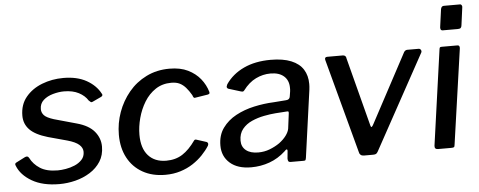

<svg xmlns="http://www.w3.org/2000/svg" viewBox="-50 -867 2502 1002"><g transform="rotate(-5 1201.0 -366.0)"><path d="M224 10Q137 10 80.5 -23Q24 -56 5 -105Q-1 -117 10 -122L57 -146Q64 -149 69 -148Q74 -147 78 -140Q95 -106 129.5 -84Q164 -62 222 -62Q240 -62 264 -66Q288 -70 310.5 -79.5Q333 -89 348.5 -105.5Q364 -122 364 -147Q364 -168 345.5 -184.5Q327 -201 284 -213L185 -240Q120 -259 91 -289Q62 -319 62 -362Q62 -420 94.5 -459.5Q127 -499 179.5 -519.5Q232 -540 292 -540Q364 -540 413 -512.5Q462 -485 485 -441Q488 -437 487.5 -433Q487 -429 481 -425L434 -403Q428 -400 424.5 -402Q421 -404 414 -411Q398 -437 366.5 -453.5Q335 -470 289 -470Q262 -470 231.5 -461.5Q201 -453 181 -435Q161 -417 161 -388Q161 -370 173.5 -356Q186 -342 224 -330L342 -297Q404 -280 433 -245Q462 -210 462 -166Q462 -121 441 -88Q420 -55 385 -33Q350 -11 308 -0.5Q266 10 224 10Z M848 -540Q905 -540 944.5 -520.5Q984 -501 1009 -470Q1034 -439 1045 -401Q1046 -395 1044.5 -392.5Q1043 -390 1036 -388L967 -377Q963 -376 960 -380.5Q957 -385 955 -392Q941 -416 926.5 -432.5Q912 -449 894.5 -457.5Q877 -466 851 -466Q804 -466 768.5 -442.5Q733 -419 709.5 -380.5Q686 -342 674 -297Q662 -252 662 -210Q662 -139 696 -101Q730 -63 790 -63Q839 -63 875 -86Q911 -109 944 -156Q949 -162 958 -158L1008 -142Q1012 -141 1014.5 -135.5Q1017 -130 1013 -122Q998 -98 975.5 -74.5Q953 -51 924 -32Q895 -13 858.5 -1.5Q822 10 779 10Q711 10 660.5 -18.5Q610 -47 582.5 -98.5Q555 -150 555 -219Q555 -280 575.5 -337Q596 -394 634 -440Q672 -486 726.5 -513Q781 -540 848 -540Z M1409 -58Q1371 -23 1325 -6.5Q1279 10 1229 10Q1158 10 1118 -25Q1078 -60 1078 -117Q1078 -171 1105 -208.5Q1132 -246 1175.5 -269.5Q1219 -293 1271.5 -304.5Q1324 -316 1374 -318L1440 -323Q1459 -324 1461 -341L1465 -366Q1466 -371 1466 -376Q1466 -381 1466 -386Q1466 -425 1441 -447Q1416 -469 1371 -469Q1331 -469 1294 -451Q1257 -433 1227 -393Q1224 -389 1220.5 -388Q1217 -387 1210 -389L1145 -409Q1140 -411 1138 -416Q1136 -421 1142 -433Q1177 -484 1237 -512Q1297 -540 1378 -540Q1443 -540 1485.5 -522.5Q1528 -505 1548 -473Q1568 -441 1568 -397Q1568 -390 1567.5 -382.5Q1567 -375 1566 -367L1517 -14Q1515 -4 1513 -2Q1511 0 1502 0H1435Q1427 0 1424 -5Q1421 -10 1421 -19L1425 -60Q1424 -75 1409 -58ZM1448 -252Q1449 -260 1447.5 -262.5Q1446 -265 1438 -264L1379 -260Q1352 -258 1318.5 -251.5Q1285 -245 1254.5 -231.5Q1224 -218 1204.5 -194Q1185 -170 1185 -133Q1185 -101 1208 -82.5Q1231 -64 1272 -64Q1304 -64 1332.5 -75Q1361 -86 1384 -102Q1407 -119 1421 -138Q1435 -157 1438 -174Z M2152 -530Q2160 -530 2164 -523.5Q2168 -517 2165 -510L1893 -14Q1888 -5 1882.5 -2.5Q1877 0 1867 0H1820Q1809 0 1802.5 -5.5Q1796 -11 1795 -19L1662 -515Q1659 -530 1674 -530H1756Q1763 -530 1768 -525.5Q1773 -521 1773 -514L1867 -152Q1871 -135 1883 -159L2076 -520Q2083 -530 2093 -530H2152Z M2296 -16Q2295 -5 2291.5 -2.5Q2288 0 2276 0H2208Q2198 0 2194 -5Q2190 -10 2191 -19L2261 -518Q2262 -526 2264.5 -528Q2267 -530 2274 -530H2356Q2363 -530 2365.5 -525Q2368 -520 2367 -513ZM2386 -633Q2385 -623 2380.5 -619Q2376 -615 2365 -615H2287Q2278 -615 2275.5 -621.5Q2273 -628 2275 -637L2287 -725Q2290 -742 2303 -742H2388Q2394 -742 2397 -736Q2400 -730 2398 -723Z"/></g></svg>

Font: Libre Franklin Thin Medium
Style: Italic
Weight: 500
Italic angle: -8°
Version: Version 3.000